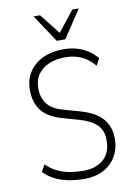

<svg xmlns="http://www.w3.org/2000/svg" viewBox="-100 -983 745 1054"><g transform="rotate(-10 273.0 -455.5)"><path d="M284 8Q239 8 197 0Q155 -8 120 -25.5Q85 -43 60 -70L81 -109Q109 -81 142.5 -65Q176 -49 212 -43Q248 -37 286 -37Q355 -37 397.5 -73Q440 -109 440 -181Q440 -218 426 -243Q412 -268 384 -285.5Q356 -303 313 -316L214 -344Q137 -368 105 -413Q73 -458 73 -523Q73 -582 101 -624.5Q129 -667 178 -690Q227 -713 292 -713Q332 -713 366 -703.5Q400 -694 427.5 -676Q455 -658 478 -631L457 -592Q423 -633 383 -650.5Q343 -668 294 -668Q245 -668 205.5 -652Q166 -636 143 -604Q120 -572 120 -523Q120 -474 145.5 -440Q171 -406 226 -389L325 -361Q410 -337 448 -292Q486 -247 486 -182Q486 -125 460.5 -82Q435 -39 390 -15.5Q345 8 284 8ZM265 -765 163 -919H199L289 -805L379 -919H415L313 -765Z"/></g></svg>

Font: Nunito Sans 7pt Condensed ExtraLight
Style: Regular
Weight: 250
Width: 3
Designer: Vernon Adams
Foundry: Vernon Adams
Version: Version 3.101;gftools[0.9.27]